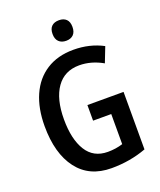

<svg xmlns="http://www.w3.org/2000/svg" viewBox="-166 -1020 947 1133"><g transform="rotate(-20 308.0 -453.5)"><path d="M556 -389V-28Q454 10 337 10Q198 10 123.5 -88Q49 -186 49 -358Q49 -469 85.5 -551.5Q122 -634 192.5 -679Q263 -724 362 -724Q464 -724 547 -680L510 -585Q438 -626 363 -626Q270 -626 220 -555Q170 -484 170 -356Q170 -232 214.5 -160Q259 -88 349 -88Q399 -88 443 -102V-291H329V-389ZM404 -853Q404 -821 387.5 -804.5Q371 -788 342 -788Q313 -788 296 -804.5Q279 -821 279 -853Q279 -885 295.5 -901Q312 -917 342 -917Q371 -917 387.5 -901Q404 -885 404 -853Z"/></g></svg>

Font: Noto Sans Display Medium Narrow
Style: Regular
Weight: 500
Width: 4
Designer: Monotype Design team
Foundry: Monotype Imaging Inc.
Version: Version 1.000